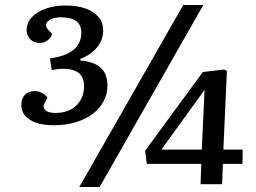

<svg xmlns="http://www.w3.org/2000/svg" viewBox="-20 -734 1021 765"><path d="M296 11 710 -714H790L377 11ZM870 -138H947L946 -81H868L865 0H779L782 -81H565L558 -133L788 -447L873 -457L884 -451ZM784 -138 795 -376 623 -138ZM391 -612Q391 -574 366 -544.5Q341 -515 300 -499V-493Q336 -490 360.5 -478Q385 -466 396.5 -445Q408 -424 408 -391Q408 -359 392.5 -330Q377 -301 349 -280Q321 -259 282 -247Q243 -235 195 -235Q134 -235 99.5 -256.5Q65 -278 65 -316Q65 -341 79 -356Q93 -371 120 -371Q134 -371 148.5 -363Q163 -355 169 -345L157 -321Q149 -306 160.5 -295Q172 -284 200 -284Q254 -284 284.5 -314Q315 -344 315 -391Q315 -426 294 -443Q273 -460 232 -460Q220 -460 208.5 -458.5Q197 -457 186 -455L179 -501Q242 -510 273 -535.5Q304 -561 304 -604Q304 -635 283.5 -650Q263 -665 223 -665Q199 -665 183 -657.5Q167 -650 164 -638.5Q161 -627 174 -613L188 -598Q182 -582 168.5 -572.5Q155 -563 138 -563Q114 -563 100 -578Q86 -593 86 -614Q86 -643 106.5 -665Q127 -687 162 -699.5Q197 -712 241 -712Q287 -712 320 -700.5Q353 -689 372 -667Q391 -645 391 -612Z"/></svg>

Font: Literata Medium
Style: Italic
Weight: 500
Italic angle: -2°
Designer: Latin by Veronika Burian and Jose Scaglione. Greek by Irene Vlachou. Cyrillic by Vera Evstafieva
Foundry: TypeTogether
Version: Version 3.103;gftools[0.9.29]